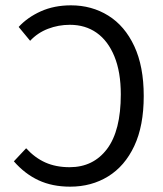

<svg xmlns="http://www.w3.org/2000/svg" viewBox="-20 -688 611 720"><path d="M243 12Q176 12 124.5 -12Q73 -36 32 -83L78 -132Q111 -96 150.5 -78.5Q190 -61 241 -61Q330 -61 381.5 -129.5Q433 -198 433 -334Q433 -418 409 -476.5Q385 -535 342.5 -565Q300 -595 242 -595Q199 -595 160 -580Q121 -565 93 -535L50 -587Q83 -623 133 -645.5Q183 -668 246 -668Q324 -668 386 -629.5Q448 -591 483.5 -515Q519 -439 519 -328Q519 -216 483.5 -140.5Q448 -65 385.5 -26.5Q323 12 243 12Z"/></svg>

Font: Source Sans 3 ExtraLight
Style: Regular
Weight: 400
Version: Version 3.052;hotconv 1.1.0;makeotfexe 2.6.0